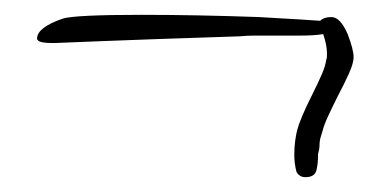

<svg xmlns="http://www.w3.org/2000/svg" viewBox="-20 -254 527 259"><path d="M392 -15Q384 -15 380 -22Q377 -33 377 -45Q377 -63 381 -79Q385 -94 401 -126Q409 -142 414 -153.5Q419 -165 420 -173Q421 -175 421 -178Q421 -181 421 -183Q421 -193 416 -208Q410 -207 402.5 -206.5Q395 -206 385 -206H344Q334 -206 324 -206Q314 -206 303 -205Q179 -201 117 -198.5Q55 -196 55 -196H50Q30 -196 30 -202Q30 -217 65 -229Q82 -234 171 -234Q244 -234 329 -231Q343 -230 363 -229Q383 -228 411 -226H412Q417 -231 427 -231Q439 -231 449 -208Q457 -187 457 -177Q457 -169 451 -155.5Q445 -142 435 -123Q427 -107 422 -96Q417 -85 415 -77L412 -67Q411 -63 411 -58Q411 -53 409 -46Q409 -39 408.5 -34Q408 -29 407 -25Q405 -15 392 -15Z"/></svg>

Font: Ole
Style: Regular
Weight: 400
Designer: Robert E. Leuschke
Foundry: Robert E. Leuschke
Version: Version 1.010; ttfautohint (v1.8.3)